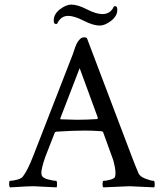

<svg xmlns="http://www.w3.org/2000/svg" viewBox="-20 -809 708 832"><path d="M423.8 -748Q459 -748 473.6 -781.2Q475.6 -782.2 479.5 -782.2Q488.3 -782.2 488.3 -766.6Q488.3 -739.3 461.4 -718.8Q434.6 -698.2 412.1 -698.2Q383.8 -698.2 342.8 -719.2Q301.8 -740.2 275.4 -740.2Q243.2 -740.2 227.5 -706.1Q225.6 -705.1 221.7 -705.1Q212.9 -705.1 212.9 -720.7Q212.9 -748 239.7 -768.6Q266.6 -789.1 289.1 -789.1Q316.4 -789.1 356.4 -768.6Q396.5 -748 423.8 -748ZM356.4 -644.5 551.8 -128.9Q569.3 -83 580.1 -58.6Q585.9 -43.9 610.4 -34.7Q634.8 -25.4 646.5 -25.4Q650.4 -25.4 650.4 -6.8Q650.4 -2.9 648.4 2.9Q550.8 -2 541 -2Q540 -2 427.7 2.9Q423.8 -1 424.3 -13.2Q424.8 -25.4 428.7 -25.4Q440.4 -25.4 458 -30.3Q475.6 -35.2 478.5 -43Q480.5 -50.8 480.5 -58.6Q480.5 -71.3 477.1 -88.4Q473.6 -105.5 470.7 -115.2L466.8 -126L426.8 -236.3Q423.8 -240.2 420.9 -240.2Q382.8 -243.2 346.7 -243.2Q295.9 -243.2 222.7 -238.3L217.8 -235.4L175.8 -127.9Q159.2 -79.1 159.2 -60.5Q159.2 -46.9 167 -41Q175.8 -34.2 195.3 -29.8Q214.8 -25.4 223.6 -25.4Q226.6 -25.4 227.1 -13.7Q227.5 -2 225.6 2.9Q127.9 -2 125 -2Q105.5 -2 90.8 -1Q76.2 0 58.1 1Q40 2 23.4 2.9Q19.5 -1 19.5 -11.7Q19.5 -25.4 23.4 -25.4Q35.2 -25.4 53.7 -30.3Q72.3 -35.2 79.1 -43.9Q99.6 -70.3 125 -135.7L294.9 -572.3Q296.9 -577.1 300.3 -587.9Q303.7 -598.6 305.7 -604Q307.6 -609.4 311.5 -617.7Q315.4 -626 318.4 -629.9Q321.3 -633.8 325.7 -638.7Q330.1 -643.6 335.4 -645.5Q340.8 -647.5 347.7 -647.5ZM243.2 -292Q293.9 -290 312.5 -290Q355.5 -290 401.4 -293L404.3 -297.9L325.2 -513.7L241.2 -295.9Q241.2 -292 243.2 -292Z"/></svg>

Font: Crimson Text
Style: Roman
Weight: 400
Version: Version 0.13